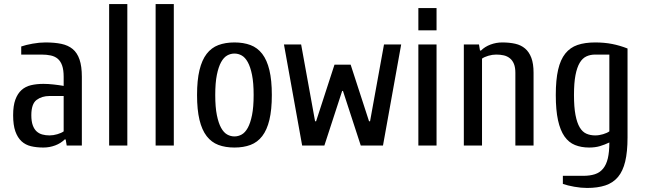

<svg xmlns="http://www.w3.org/2000/svg" viewBox="-20 -720 3190 950"><path d="M295 -245H225Q187 -245 161 -225.5Q135 -206 135 -150Q135 -120 142 -100.5Q149 -81 161 -70Q173 -59 189.5 -54.5Q206 -50 225 -50Q244 -50 264 -56Q284 -62 295 -70ZM195 10Q161 10 133.5 3.5Q106 -3 86.5 -21Q67 -39 56 -70Q45 -101 45 -150Q45 -197 56 -227Q67 -257 86.5 -274.5Q106 -292 133.5 -298.5Q161 -305 195 -305Q218 -305 245 -302Q272 -299 295 -295V-340Q295 -374 287.5 -395.5Q280 -417 266 -429Q252 -441 231.5 -445.5Q211 -450 185 -450H85V-490Q108 -498 141.5 -504Q175 -510 205 -510Q250 -510 283.5 -503Q317 -496 339.5 -477.5Q362 -459 373.5 -425.5Q385 -392 385 -340V0H310L305 -30H300Q281 -11 253 -0.5Q225 10 195 10Z M520 -700H610V0H520Z M750 -700H840V0H750Z M1235 -250Q1235 -310 1227 -349.5Q1219 -389 1206 -412.5Q1193 -436 1176 -445.5Q1159 -455 1140 -455Q1121 -455 1104 -445.5Q1087 -436 1074 -412.5Q1061 -389 1053 -349.5Q1045 -310 1045 -250Q1045 -190 1053 -150.5Q1061 -111 1074 -87.5Q1087 -64 1104 -54.5Q1121 -45 1140 -45Q1159 -45 1176 -54.5Q1193 -64 1206 -87.5Q1219 -111 1227 -150.5Q1235 -190 1235 -250ZM1325 -250Q1325 -177 1313 -127Q1301 -77 1277.5 -46.5Q1254 -16 1219.5 -3Q1185 10 1140 10Q1095 10 1060.5 -3Q1026 -16 1002.5 -46.5Q979 -77 967 -127Q955 -177 955 -250Q955 -323 967 -373Q979 -423 1002.5 -453.5Q1026 -484 1060.5 -497Q1095 -510 1140 -510Q1185 -510 1219.5 -497Q1254 -484 1277.5 -453.5Q1301 -423 1313 -373Q1325 -323 1325 -250Z M1673 -270 1585 0H1475L1385 -500H1470L1539 -120H1544L1635 -400H1715L1806 -120H1811L1880 -500H1965L1875 0H1765L1677 -270Z M2140 0H2050V-500H2140ZM2140 -680V-570H2050V-680Z M2365 0H2275V-500H2350L2355 -470H2360Q2379 -489 2407 -499.5Q2435 -510 2465 -510Q2501 -510 2529.5 -503.5Q2558 -497 2578 -480Q2598 -463 2609 -434Q2620 -405 2620 -360V0H2530V-360Q2530 -386 2523 -403.5Q2516 -421 2503 -431.5Q2490 -442 2473 -446Q2456 -450 2435 -450Q2416 -450 2396 -444Q2376 -438 2365 -430Z M2995 -15Q2972 -4 2948.5 3Q2925 10 2895 10Q2856 10 2825 -2.5Q2794 -15 2773 -45Q2752 -75 2741 -125Q2730 -175 2730 -250Q2730 -325 2741.5 -375Q2753 -425 2777 -455Q2801 -485 2837.5 -497.5Q2874 -510 2925 -510Q2970 -510 3008.5 -502.5Q3047 -495 3085 -480V-40Q3085 31 3073.5 79Q3062 127 3037.5 156Q3013 185 2975 197.5Q2937 210 2885 210Q2855 210 2821.5 204Q2788 198 2765 190V150H2865Q2899 150 2923.5 142Q2948 134 2964 114.5Q2980 95 2987.5 63.5Q2995 32 2995 -15ZM2995 -450H2925Q2901 -450 2881.5 -441Q2862 -432 2848.5 -409.5Q2835 -387 2827.5 -348.5Q2820 -310 2820 -250Q2820 -190 2827.5 -151Q2835 -112 2848.5 -89.5Q2862 -67 2881.5 -58.5Q2901 -50 2925 -50Q2944 -50 2964 -56Q2984 -62 2995 -70Z"/></svg>

Font: Cuprum
Style: Regular
Weight: 400
Designer: Jovanny Lemonad
Foundry: Jovanny Lemonad
Version: Version 1.002